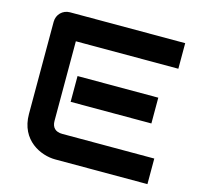

<svg xmlns="http://www.w3.org/2000/svg" viewBox="-102 -810 960 921"><g transform="rotate(15 378.0 -350.0)"><path d="M650 -414H249V-286H650ZM707 -127H250C216 -127 198 -145 198 -178V-573H707V-700H135C99 -700 71 -672 71 -636V-178C71 -47 178 0 249 0H707Z"/></g></svg>

Font: Audiowide
Style: Regular
Weight: 400
Designer: Astigmatic (AOETI)
Foundry: Astigmatic (AOETI)
Version: Version 1.002